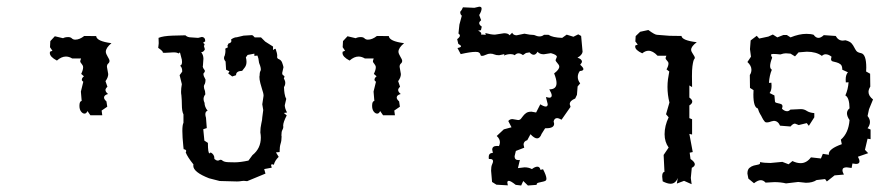

<svg xmlns="http://www.w3.org/2000/svg" viewBox="-20 -553 2706 583"><path d="M272 -443.4Q273.4 -427.7 318.4 -421.9Q301.3 -407.7 301.3 -396Q301.3 -392.6 303 -388.7Q304.7 -384.8 306.9 -381.1Q309.1 -377.4 310.8 -374Q312.5 -370.6 312.5 -368.2Q312.5 -363.3 308.6 -360.1Q304.7 -356.9 304.7 -350.1L308.6 -328.1Q308.6 -317.9 300.3 -306.6L306.2 -289.6Q300.3 -284.2 300.3 -279.8Q300.3 -273.9 308.1 -267.6Q295.9 -264.2 295.9 -256.8Q295.9 -251.5 303.2 -245.1L305.7 -229L288.6 -217.3L290.5 -203.1H254.4L245.6 -215.8Q242.2 -208 236.8 -208Q231 -208 226.1 -214.4Q221.2 -220.7 221.2 -231.9Q221.2 -245.6 228 -246.6L225.6 -274.9L232.9 -304.7Q228.5 -307.6 228.5 -311Q228.5 -316.4 234.9 -321.3L226.6 -328.6Q232.4 -340.8 232.4 -348.6Q232.4 -352.1 231 -354.5Q229.5 -356.9 228 -358.9Q226.6 -360.8 225.1 -362.8Q223.6 -364.7 223.6 -367.7L226.1 -375.5H199.2Q189.5 -381.3 180.2 -381.3Q166.5 -381.3 152.8 -369.1Q131.3 -380.4 131.3 -392.1L131.8 -396L139.2 -398.9L131.8 -409.7L132.8 -428.2L146.5 -442.9L171.4 -437Q177.7 -440.4 187 -440.4Q194.3 -440.4 198.2 -436.5Q202.1 -432.6 208.5 -432.6Q221.7 -432.6 235.8 -443.8Z M730.5 -2.9Q724.6 -3.9 720.2 -3.9L714.4 -3.4Q707.5 -2 699.7 -2L647 -3.4L614.7 -11.7Q566.9 -30.3 566.9 -49.8Q566.9 -51.8 567.4 -53.7Q549.3 -76.2 543.9 -90.3Q545.4 -92.8 545.4 -94.7Q545.4 -98.6 537.6 -100.1L536.6 -109.4Q533.7 -137.7 533.7 -155.3Q533.7 -173.8 537.1 -180.2V-205.6Q532.2 -214.8 532.2 -235.8Q532.2 -248 530.8 -263.7Q529.8 -268.6 529.8 -273.9Q529.8 -285.2 532.2 -297.4L525.4 -324.7L533.2 -335.4V-337.9Q533.2 -348.1 526.9 -353.5Q532.7 -355.5 532.7 -364.7Q532.7 -367.7 532.2 -371.6L526.4 -394L522 -390.6Q518.1 -394 506.8 -394L499.5 -393.6Q487.3 -392.6 481 -392.6Q474.1 -392.6 474.1 -393.6L474.6 -394Q474.6 -397.9 460.4 -407.7Q461.4 -418 461.9 -420.9V-423.8Q461.9 -428.2 461.4 -438Q474.6 -443.8 503.9 -444.8L543 -445.8Q549.3 -439.5 560.1 -439.5L581.5 -438L593.3 -440.9Q603 -439.5 603 -429.7V-427.2Q597.2 -424.8 597.2 -422.9Q597.2 -421.9 598.6 -421.4Q601.1 -419.9 601.1 -418Q601.1 -416 599.1 -413.6L602.1 -403.3Q598.1 -394.5 590.8 -394.5Q597.7 -386.2 597.7 -374.5Q597.7 -371.6 597.2 -368.2Q596.2 -359.4 596.2 -353.5L595.7 -352.5Q595.7 -347.2 600.1 -341.8Q602.1 -339.4 602.1 -337.4Q602.1 -334.5 599.6 -332Q597.7 -331.1 597.7 -328.1Q597.7 -322.3 604 -311.5Q604 -300.8 600.6 -295.9Q599.1 -293.5 599.1 -290Q599.1 -284.7 602.5 -276.4L603.5 -266.6Q598.1 -259.8 598.1 -252.4Q598.1 -246.6 601.1 -240.7Q601.1 -228.5 610.4 -216.8Q603.5 -214.8 603.5 -206.1Q603.5 -201.7 605.5 -195.3L607.9 -164.1L597.2 -160.6L600.6 -126L611.3 -119.1Q611.3 -87.4 616.2 -87.4Q617.7 -87.4 619.6 -90.3Q630.9 -84 630.9 -72.8V-70.3Q636.7 -65.4 641.1 -65.4Q643.6 -65.4 645.5 -66.4Q647.9 -67.9 649.9 -67.9Q653.3 -67.9 656.2 -64.9Q661.1 -61 673.6 -60.5Q686 -60.1 692.9 -60.1Q709.5 -60.1 734.4 -65.4L746.6 -82Q772 -102.1 772 -135.3Q772 -142.6 770.5 -150.9Q770.5 -165 773.4 -177.5Q776.4 -189.9 776.4 -196.8L779.3 -218.8L776.4 -236.3L780.3 -262.2Q780.3 -267.1 778.8 -272.2Q777.3 -277.3 775.4 -283.4Q773.4 -289.6 770.5 -300.5Q767.6 -311.5 767.6 -320.8L768.1 -321.3Q768.1 -333 771 -337.9Q772 -339.8 772 -342.3Q772 -346.7 770 -353Q765.6 -363.3 765.6 -368.7Q765.6 -374 761.7 -384.3L752.4 -383.3V-390.1L731.9 -386.2L726.6 -378.9Q728.5 -371.6 728.5 -365.2Q728.5 -355.5 723.6 -348.6L715.3 -337.9Q696.8 -337.4 696.8 -325.2V-324.7L685.1 -320.8L672.9 -330.1L676.8 -336.4L666.5 -341.3L665 -366.2Q660.2 -371.6 660.2 -377Q660.2 -380.9 662.6 -384.8Q664.6 -392.6 664.6 -398.9Q664.6 -402.3 664.1 -405.3L672.4 -409.7L670.4 -413.6L673.8 -420.9Q682.6 -422.9 682.6 -428.7Q682.6 -430.7 681.6 -433.1Q690.9 -439.9 699.2 -439.9L719.7 -444.8L744.6 -446.3Q748 -446.3 753.4 -439.5H772.5L785.2 -426.8L809.1 -411.6V-400.9Q813 -404.8 816.9 -404.8Q821.8 -390.6 821.8 -383.8V-382.3Q821.3 -381.3 821.3 -380.4Q821.3 -375 827.6 -373Q834 -370.1 836.7 -362.8Q839.4 -355.5 840.8 -349.1L836.9 -331.5Q836.9 -325.2 841.3 -323.7Q843.8 -322.3 843.8 -320.3Q843.8 -318.4 841.8 -315.4L845.2 -307.6Q846.2 -304.7 846.2 -301.3Q846.2 -294.4 842.3 -288.6Q842.8 -275.9 844 -269.3Q845.2 -262.7 846.2 -259.5Q847.2 -256.3 848.1 -255.1Q849.1 -253.9 849.1 -252.4L844.7 -233.4Q844.7 -224.1 851.6 -211.4L841.8 -210L850.6 -202.6Q839.8 -181.6 839.8 -171.4L840.3 -167.5Q840.3 -163.6 837.4 -158.2Q834.5 -153.8 834.5 -141.6Q834.5 -140.6 835 -139.6V-137.7Q835 -125.5 832 -116.7Q829.1 -107.4 829.1 -94.2V-91.3L817.9 -90.3L826.2 -76.7Q814.5 -65.4 811.5 -52.7L806.6 -54.2Q803.2 -54.2 803.2 -50.8L805.2 -43.9L782.2 -39.6L786.1 -25.9Z M1160.6 -443.4Q1162.1 -427.7 1207 -421.9Q1189.9 -407.7 1189.9 -396Q1189.9 -392.6 1191.7 -388.7Q1193.4 -384.8 1195.6 -381.1Q1197.8 -377.4 1199.5 -374Q1201.2 -370.6 1201.2 -368.2Q1201.2 -363.3 1197.3 -360.1Q1193.4 -356.9 1193.4 -350.1L1197.3 -328.1Q1197.3 -317.9 1189 -306.6L1194.8 -289.6Q1189 -284.2 1189 -279.8Q1189 -273.9 1196.8 -267.6Q1184.6 -264.2 1184.6 -256.8Q1184.6 -251.5 1191.9 -245.1L1194.3 -229L1177.2 -217.3L1179.2 -203.1H1143.1L1134.3 -215.8Q1130.9 -208 1125.5 -208Q1119.6 -208 1114.7 -214.4Q1109.9 -220.7 1109.9 -231.9Q1109.9 -245.6 1116.7 -246.6L1114.3 -274.9L1121.6 -304.7Q1117.2 -307.6 1117.2 -311Q1117.2 -316.4 1123.5 -321.3L1115.2 -328.6Q1121.1 -340.8 1121.1 -348.6Q1121.1 -352.1 1119.6 -354.5Q1118.2 -356.9 1116.7 -358.9Q1115.2 -360.8 1113.8 -362.8Q1112.3 -364.7 1112.3 -367.7L1114.7 -375.5H1087.9Q1078.1 -381.3 1068.8 -381.3Q1055.2 -381.3 1041.5 -369.1Q1020 -380.4 1020 -392.1L1020.5 -396L1027.8 -398.9L1020.5 -409.7L1021.5 -428.2L1035.2 -442.9L1060.1 -437Q1066.4 -440.4 1075.7 -440.4Q1083 -440.4 1086.9 -436.5Q1090.8 -432.6 1097.2 -432.6Q1110.4 -432.6 1124.5 -443.8Z M1474.1 -0.5 1471.2 -34.7Q1471.2 -47.4 1474.1 -53.5Q1477.1 -59.6 1477.1 -63.5Q1477.1 -70.3 1467.8 -70.3H1464.4L1463.9 -76.2Q1463.9 -88.4 1476.6 -88.9L1474.6 -98.6Q1474.6 -109.9 1489.3 -109.9L1495.1 -109.4Q1498 -115.2 1498 -121.1Q1498 -131.3 1488.3 -140.1L1509.8 -160.2L1533.2 -166.5L1523.4 -185.5Q1527.8 -191.4 1536.1 -191.4L1553.2 -188.5Q1558.6 -188.5 1561.8 -192.4Q1564.9 -196.3 1568.6 -201.2Q1572.3 -206.1 1577.9 -210Q1583.5 -213.9 1593.8 -213.9L1607.9 -211.4L1620.6 -236.3Q1631.3 -229.5 1637.2 -229.5Q1643.1 -229.5 1643.1 -236.8L1637.7 -258.3L1647.5 -256.3Q1655.3 -256.3 1655.3 -263.2Q1655.3 -269 1647.9 -281.7H1648.4Q1669.9 -281.7 1669.9 -300.8Q1669.9 -312 1662.6 -330.1Q1678.2 -341.8 1678.2 -350.6Q1678.2 -353.5 1676.5 -356.2Q1674.8 -358.9 1672.6 -361.3Q1670.4 -363.8 1668.7 -366.2Q1667 -368.7 1667 -370.6L1670.9 -380.4Q1670.9 -386.7 1652.8 -391.6L1631.3 -388.2Q1618.2 -388.2 1612.3 -396Q1606.9 -386.7 1600.6 -386.7Q1594.7 -386.7 1587.9 -394L1577.1 -392.1L1567.9 -385.7Q1560.5 -391.1 1554.7 -391.1Q1547.9 -391.1 1543 -385.3Q1537.6 -388.7 1530.8 -388.7Q1520 -388.7 1510.3 -384.3L1511.7 -388.7L1495.6 -385.3Q1486.3 -385.3 1481 -387.7Q1475.6 -390.1 1468.8 -390.1Q1462.4 -390.1 1455.3 -386.7Q1448.2 -383.3 1443.8 -383.3Q1439.9 -383.3 1439.5 -385.3Q1439 -387.2 1438 -389.4Q1437 -391.6 1434.3 -393.6Q1431.6 -395.5 1423.8 -395.5Q1408.7 -395.5 1378.9 -388.7L1369.1 -407.2Q1379.9 -409.2 1379.9 -412.6Q1379.9 -415 1371.6 -419.9L1368.2 -434.1Q1376.5 -440.4 1376.5 -444.8Q1376.5 -448.2 1372.1 -451.2L1375 -478.5L1382.3 -505.4Q1377.4 -508.8 1377.4 -517.1Q1382.3 -522 1385.7 -530.8L1420.4 -529.3L1435.1 -532.7Q1442.4 -532.7 1442.4 -526.9Q1442.4 -519.5 1435.1 -507.3L1440.9 -491.7Q1435.1 -486.8 1435.1 -482.9Q1435.1 -477.5 1442.9 -472.2L1440.4 -461.4L1431.6 -460Q1441.4 -455.1 1441.4 -451.2L1440.4 -448.2L1455.1 -447.3L1453.6 -452.6Q1471.2 -447.8 1482.9 -447.8L1510.7 -452.1Q1523.4 -452.1 1527.3 -445.8L1535.2 -453.6Q1538.6 -445.8 1548.8 -445.8L1572.3 -450.7Q1590.3 -446.8 1601.6 -446.8Q1611.3 -442.4 1618.2 -442.4Q1626 -442.4 1631.8 -447.3H1645.5Q1657.7 -439 1687 -438L1700.7 -447.8L1721.2 -441.4L1735.8 -448.7L1744.6 -443.8L1749 -395.5Q1747.1 -385.3 1733.4 -377.9Q1747.1 -373.5 1747.1 -365.7Q1747.1 -362.8 1741.7 -356.4Q1751.5 -347.7 1751.5 -343.3Q1751.5 -337.9 1740.7 -337.4Q1734.4 -329.1 1734.4 -319.3Q1734.4 -309.1 1741.7 -299.8L1733.9 -290.5L1731.9 -265.1L1726.6 -253.9Q1710 -247.1 1710 -236.8L1712.4 -228.5L1685.1 -189.5Q1676.8 -194.3 1671.4 -194.3Q1663.6 -194.3 1661.1 -184.6L1662.6 -177.2Q1662.6 -163.6 1638.7 -163.6H1635.3L1624.5 -146.5Q1619.6 -132.8 1610.8 -132.8Q1602.5 -132.8 1590.8 -145.5L1581.1 -127.4Q1569.8 -124 1569.8 -113.8L1571.8 -104.5L1546.4 -94.7L1542.5 -78.6Q1542.5 -66.9 1554.2 -66.9L1558.6 -67.4L1552.7 -42.5L1572.8 -44.9Q1585.4 -44.9 1595.2 -39.6Q1604.5 -46.9 1611.8 -46.9Q1619.1 -46.9 1621.1 -37.1L1628.9 -39.1Q1639.2 -19.5 1639.2 -10.3Q1639.2 -4.9 1634.5 -3.2Q1629.9 -1.5 1624.3 -0.5Q1618.7 0.5 1614 2Q1609.4 3.4 1609.4 8.3L1583 10.3L1568.8 -3.4L1562.5 10.3L1545.9 8.3Q1530.8 -3.9 1524.9 -3.9Q1520.5 -3.9 1520.5 1.5L1522 9.8L1487.3 7.8Z M2013.2 -444.3 2049.3 -443.8Q2050.8 -430.2 2095.7 -424.8Q2078.6 -412.1 2078.6 -401.9Q2078.6 -398.9 2080.3 -395.5Q2082 -392.1 2084.2 -388.9Q2086.4 -385.7 2088.1 -382.6Q2089.8 -379.4 2089.8 -377.4Q2089.8 -375.5 2088.4 -374Q2086.9 -372.6 2085.4 -367.4Q2084 -362.3 2082.5 -351.6Q2081.1 -340.8 2081.1 -321.3L2081.5 -288.6L2073.2 -293.5V-256.8Q2082 -250.5 2082 -244.6Q2082 -238.3 2073.2 -232.9V-194.3L2081.5 -190.9V-144.5L2073.2 -146.5L2083.5 -91.3L2074.2 -89.4L2076.7 -70.3Q2089.8 -61 2089.8 -54.2Q2089.8 -47.9 2080.6 -43.5L2077.6 -12.7L2080.1 6.3L2057.1 -3.9L2035.2 4.4L2038.1 -12.7Q2031.2 4.9 2016.1 4.9Q2006.3 4.9 1992.2 -2.4L1990.7 -17.1Q1990.7 -30.3 1997.6 -31.2L1995.1 -82.5L2010.3 -105Q1998 -122.1 1998 -145.5Q1998 -170.9 2010.3 -196.8L2002.4 -206.1L2012.7 -241.7Q2006.8 -265.1 2006.8 -289.1Q2006.8 -300.8 2008.3 -312.5Q2009.8 -324.2 2012.2 -335.9L2003.9 -342.3Q2009.8 -353 2009.8 -359.9Q2009.8 -363.3 2008.3 -365.2Q2006.8 -367.2 2005.4 -368.9Q2003.9 -370.6 2002.4 -372.6Q2001 -374.5 2001 -377L2003.4 -383.8H1976.6Q1962.4 -398.9 1949.2 -398.9Q1939.5 -398.9 1930.2 -391.1Q1908.7 -400.9 1908.7 -411.6L1909.2 -415L1916.5 -417.5L1909.2 -427.2L1910.2 -443.4L1923.8 -456.5L1948.7 -461.9Q1968.3 -447.3 1975.1 -447.3Z M2252.4 -10.7 2249.5 -25.9Q2249.5 -38.1 2255.6 -43.2Q2261.7 -48.3 2268.8 -50.3Q2275.9 -52.2 2282 -53.2Q2288.1 -54.2 2288.1 -58.6L2287.6 -61Q2299.8 -58.1 2319.3 -58.1L2355.5 -61.5L2374.5 -54.2L2386.2 -64Q2399.4 -57.6 2411.1 -57.6Q2429.2 -57.6 2442.4 -75.2L2472.7 -71.8L2478.5 -85.9L2497.1 -83L2496.6 -85.4Q2496.6 -101.1 2536.1 -115.2L2533.2 -128.9Q2556.6 -148.9 2559.6 -188.5Q2551.8 -199.7 2551.8 -209Q2551.8 -217.8 2559.6 -224.1Q2559.1 -256.8 2546.9 -263.2Q2555.2 -281.7 2556.6 -303.2L2548.3 -302.7L2547.9 -311.5Q2547.9 -326.2 2554.7 -333.5L2537.6 -341.3Q2537.6 -353.5 2532.2 -357.7Q2526.9 -361.8 2520.5 -363.5Q2514.2 -365.2 2508.8 -366.5Q2503.4 -367.7 2503.4 -374L2504.9 -380.9Q2495.6 -388.2 2486.8 -388.2Q2481 -388.2 2475.6 -383.3Q2458.5 -396 2429.7 -396L2404.8 -394L2394 -381.8L2380.4 -390.1Q2373 -390.6 2366.7 -391.1H2365.7Q2359.4 -391.1 2349.6 -387.7Q2335.4 -389.2 2328.6 -389.2Q2325.7 -389.2 2324.2 -388.7Q2321.3 -388.7 2321.3 -386.2Q2321.3 -383.3 2324.7 -377.9Q2318.4 -361.8 2318.4 -352.5Q2318.4 -344.2 2323.7 -341.3Q2316.4 -324.7 2314.9 -301.3L2322.3 -301.8L2322.8 -292.5Q2322.8 -278.3 2316.9 -270.5L2331.5 -263.2L2333 -246.6Q2333 -242.2 2336.7 -241Q2340.3 -239.7 2344.5 -239Q2348.6 -238.3 2352.3 -236.6Q2356 -234.9 2356 -229.5L2354.5 -222.7Q2362.3 -215.3 2370.1 -215.3Q2375.5 -215.3 2379.9 -220.2L2411.6 -221.7Q2421.9 -221.7 2429.7 -216.3Q2437.5 -210.9 2452.6 -209.5V-196.8L2436 -170.9L2429.7 -179.2L2405.3 -173.3L2394 -177.7Q2387.7 -177.7 2380.4 -168.9L2348.6 -171.4Q2342.3 -186 2329.6 -186L2322.8 -184.6Q2314 -181.2 2308.6 -181.2Q2303.7 -181.2 2301.8 -184.1Q2296.9 -189.9 2294.2 -195.8Q2291.5 -201.7 2288.1 -206.8Q2284.7 -211.9 2281.2 -223.6Q2267.6 -227.1 2267.6 -266.1L2268.1 -279.3L2257.3 -286.1L2256.8 -325.2Q2261.7 -332.5 2261.7 -341.3Q2261.7 -353.5 2249.5 -364.7L2260.3 -380.9L2257.3 -403.8L2259.3 -430.2L2277.8 -444.3L2285.2 -436L2313 -441.9L2326.7 -448.2L2340.3 -439.5L2358.9 -446.8H2369.1L2380.4 -439.5Q2406.7 -450.2 2428.7 -450.2Q2442.4 -450.2 2450.7 -447.3Q2457 -438 2465.3 -438Q2472.7 -438 2481.4 -446.3L2517.6 -443.8Q2525.4 -429.7 2539.1 -429.7L2547.4 -430.7Q2560.5 -427.2 2565.7 -421.4Q2570.8 -415.5 2573.7 -409.4Q2576.7 -403.3 2580.3 -398.4Q2584 -393.6 2594.7 -391.6Q2610.4 -388.2 2610.4 -347.7L2609.9 -335.9L2622.1 -329.1L2622.6 -290Q2617.2 -281.2 2617.2 -273.9Q2617.2 -261.7 2630.9 -251L2618.7 -221.2L2614.3 -200.7Q2621.6 -191.9 2621.6 -182.6Q2621.6 -172.9 2614.3 -163.6L2623.5 -159.7V-130.4L2614.3 -131.8L2606.4 -98.1L2616.2 -87.9L2585 -77.1Q2589.8 -68.8 2589.8 -63Q2589.8 -55.2 2579.1 -55.2L2568.4 -56.6L2565.9 -43L2550.8 -44.9Q2538.1 -44.9 2538.1 -36.1Q2538.1 -30.8 2542.5 -22.9L2514.2 -20.5L2490.7 -2L2485.4 -9.3L2459.5 -6.3Q2447.3 2 2427.2 2L2403.8 -0.5L2366.7 3.9Q2350.6 0 2331.5 0L2304.7 1.5Q2297.9 -5.9 2290 -5.9Q2281.2 -5.9 2269.5 3.4Z"/></svg>

Font: Truetypewriter PolyglOTT
Style: Regular
Weight: 400
Designer: Sergey Beatoff a.k.a. Sam_T
Version: Version 3.76